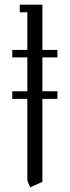

<svg xmlns="http://www.w3.org/2000/svg" viewBox="-20 -596 296 816"><path d="M32.2 -175.8V-208H96.2V-352.1H32.2V-383.8H96.2V-543.9H64V-576.2H160.2V-383.8H224.1V-352.1H160.2V-208H224.1V-175.8H160.2V176.8L107.9 200.2L96.2 170.9V-175.8Z"/></svg>

Font: Gawaa
Style: Regular
Weight: 400
Designer: T. Christopher White
Version: Version 1.0